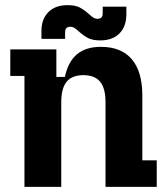

<svg xmlns="http://www.w3.org/2000/svg" viewBox="-20 -726 643 746"><path d="M75 -431H20V-534H199V-427H232Q245 -487 279.5 -515.5Q314 -544 372 -544Q451 -544 492 -496Q533 -448 533 -355V-103H589V0H390V-329Q390 -383 369 -408.5Q348 -434 304 -434Q260 -434 239 -408.5Q218 -383 218 -329V0H75ZM286 -604Q276 -613 269 -617.5Q262 -622 253 -622Q233 -622 233 -601V-575H141V-605Q141 -652 168 -679Q195 -706 242 -706Q272 -706 289.5 -697Q307 -688 326 -671Q336 -662 343 -657.5Q350 -653 359 -653Q379 -653 379 -674V-700H471V-670Q471 -623 444 -596Q417 -569 370 -569Q340 -569 322.5 -578Q305 -587 286 -604Z"/></svg>

Font: Mozilla Headline BETA
Style: Bold
Weight: 700
Designer: Studio DRAMA
Foundry: Studio DRAMA
Version: Version 0.100